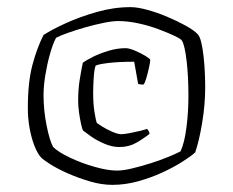

<svg xmlns="http://www.w3.org/2000/svg" viewBox="-20 -745 653 538"><path d="M295 -227Q265 -227 232.5 -236.5Q200 -246 170.5 -259Q141 -272 120.5 -285Q100 -298 94 -305Q85 -315 76.5 -336.5Q68 -358 63 -385.5Q58 -413 58 -442Q58 -515 71 -563.5Q84 -612 102 -647Q125 -662 164.5 -680Q204 -698 251.5 -711.5Q299 -725 346 -725Q365 -725 392.5 -717.5Q420 -710 448.5 -698Q477 -686 500.5 -673Q524 -660 534 -649Q540 -643 544 -626Q548 -609 550.5 -586.5Q553 -564 554 -541Q555 -518 555 -501Q555 -452 546.5 -401Q538 -350 527 -318Q515 -307 490.5 -291.5Q466 -276 434.5 -261.5Q403 -247 367 -237Q331 -227 295 -227ZM314 -333Q294 -333 272 -342.5Q250 -352 234 -363.5Q218 -375 213 -379Q210 -384 207 -398Q204 -412 201.5 -429.5Q199 -447 199 -462Q199 -494 203 -519.5Q207 -545 212 -569Q221 -576 240 -585.5Q259 -595 283.5 -602.5Q308 -610 332 -610Q342 -610 358.5 -603Q375 -596 388 -588Q401 -580 401 -577Q401 -571 397.5 -555.5Q394 -540 390 -526Q386 -512 382 -508Q378 -508 373.5 -508.5Q369 -509 367 -510L356 -572Q312 -572 283.5 -568.5Q255 -565 248 -561Q244 -551 242.5 -526Q241 -501 241 -485Q241 -453 245 -429.5Q249 -406 251 -401Q253 -399 265.5 -391Q278 -383 294 -376Q310 -369 320 -369Q328 -369 343.5 -372Q359 -375 373.5 -378.5Q388 -382 392 -384Q394 -382 396.5 -378Q399 -374 399 -370Q383 -357 362 -345Q341 -333 314 -333ZM308 -267Q325 -267 350 -273Q375 -279 402 -287.5Q429 -296 452 -305.5Q475 -315 486 -321Q497 -345 502.5 -388Q508 -431 508 -477Q508 -530 503 -573.5Q498 -617 490 -631Q487 -636 469 -644.5Q451 -653 424.5 -663Q398 -673 368 -679.5Q338 -686 311 -686Q295 -686 270.5 -681Q246 -676 219.5 -668.5Q193 -661 170.5 -653Q148 -645 137 -639Q128 -622 120 -593.5Q112 -565 107 -534.5Q102 -504 102 -479Q102 -436 110.5 -393.5Q119 -351 129 -333Q143 -319 175.5 -303.5Q208 -288 245 -277.5Q282 -267 308 -267Z"/></svg>

Font: Texturina 12pt Thin
Style: Regular
Weight: 250
Designer: Guillermo Torres Carreño
Foundry: Omnibus-Type
Version: Version 1.002